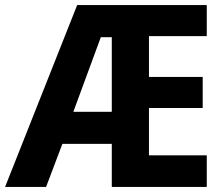

<svg xmlns="http://www.w3.org/2000/svg" viewBox="-24 -734 881 754"><path d="M788 0H415V-169H221L157 0H-4L279 -714H788V-592H561V-432H772V-310H561V-124H788ZM264 -295H415V-588H372Z"/></svg>

Font: Noto Sans Khmer UI SemiCondensed
Style: Bold
Weight: 700
Width: 4
Designer: Danh Hong and the Monotype Design Team
Foundry: Monotype Imaging Inc.
Version: Version 2.002; ttfautohint (v1.8.4.7-5d5b)